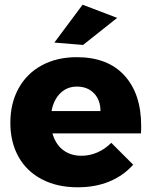

<svg xmlns="http://www.w3.org/2000/svg" viewBox="-20 -790 643 816"><path d="M580 -255Q580 -234 579 -223H203Q216 -177 248 -152.5Q280 -128 326 -128Q361 -128 393.5 -142Q426 -156 453 -183L546 -90Q504 -43 444.5 -18.5Q385 6 310 6Q223 6 158 -28Q93 -62 58.5 -124Q24 -186 24 -268Q24 -351 59 -414.5Q94 -478 158 -512.5Q222 -547 306 -547Q438 -547 509 -469Q580 -391 580 -255ZM407 -318Q407 -365 379.5 -393.5Q352 -422 307 -422Q265 -422 236.5 -394Q208 -366 199 -318ZM331 -770 478 -714 333 -599 211 -609Z"/></svg>

Font: Montserrat V1
Style: Bold
Weight: 700
Designer: Julieta Ulanovsky
Foundry: Julieta Ulanovsky
Version: Version 6.001